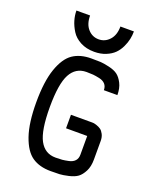

<svg xmlns="http://www.w3.org/2000/svg" viewBox="-178 -1101 974 1202"><g transform="rotate(20 309.0 -500.0)"><path d="M310 -795Q257 -795 217.5 -816Q178 -837 157.5 -870Q137 -903 127.5 -935.5Q118 -968 118 -1000H209Q209 -943 238 -910.5Q267 -878 310 -878Q352 -878 381.5 -910.5Q411 -943 411 -1000H501Q501 -974 495.5 -948Q490 -922 476.5 -893.5Q463 -865 442 -844Q421 -823 387 -809Q353 -795 310 -795ZM309 0Q235 0 186 -33.5Q137 -67 107.5 -152Q78 -237 78 -375Q78 -513 107.5 -598Q137 -683 186 -716.5Q235 -750 309 -750Q347 -750 369 -749Q391 -748 428 -739.5Q465 -731 486 -715.5Q507 -700 523.5 -668Q540 -636 540 -590H450Q450 -615 436 -630.5Q422 -646 396 -651.5Q370 -657 353.5 -658.5Q337 -660 311 -660H309Q238 -660 203 -595Q168 -530 168 -375Q168 -220 203 -155Q238 -90 309 -90H311Q337 -90 353.5 -91.5Q370 -93 396 -98.5Q422 -104 436 -119.5Q450 -135 450 -160V-285H309V-375H450Q454 -375 460 -374.5Q466 -374 481.5 -369Q497 -364 509 -355.5Q521 -347 530.5 -328.5Q540 -310 540 -285V-160Q540 -114 523.5 -82Q507 -50 486 -34.5Q465 -19 428 -10.5Q391 -2 369 -1Q347 0 309 0Z"/></g></svg>

Font: Hermit
Style: Regular
Weight: 400
Designer: Pablo Caro
Version: Version 2.000;PS 002.000;hotconv 1.0.88;makeotf.lib2.5.64775